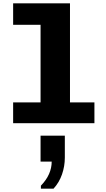

<svg xmlns="http://www.w3.org/2000/svg" viewBox="-20 -741 640 1155"><path d="M224 0V-592H59V-721H401V0ZM59 0V-125H548V0ZM226 394V376Q259 342 275 305.5Q291 269 291 231H224V75H370V207Q370 259 353 308Q336 357 302 394Z"/></svg>

Font: Chivo Mono Medium ExtraBold
Style: Regular
Weight: 800
Monospace: yes
Version: Version 1.008